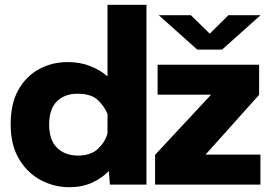

<svg xmlns="http://www.w3.org/2000/svg" viewBox="-20 -770 1115 801"><path d="M269 11Q206 11 150.2 -18.5Q94.5 -48 59.5 -106.5Q24.5 -165 24.5 -251.5Q24.5 -338.5 57.2 -396Q90 -453.5 144 -482.2Q198 -511 262 -511Q315 -511 356.8 -494.2Q398.5 -477.5 428.5 -451.5V-750H591V0H438.5L434 -56.5Q405.5 -27 364.2 -8Q323 11 269 11ZM642.5 -706.5H776.5L855 -629.5L933 -706.5H1067L906.5 -563H803ZM627 0V-124L860.5 -375H637.5V-500H1061V-374.5L837.5 -125H1066.5V0ZM185 -250.5Q185 -186 218 -153.5Q251 -121 305.5 -121Q359.5 -121 389.2 -149.5Q419 -178 428.5 -213.5V-294.5Q414.5 -328.5 386.8 -353.8Q359 -379 303.5 -379Q249.5 -379 217.2 -347Q185 -315 185 -250.5Z"/></svg>

Font: Trispace SemiExpanded
Style: Bold
Weight: 700
Width: 6
Designer: Tyler Finck
Foundry: Etcetera Type Company
Version: Version 1.210; ttfautohint (v1.8.3)